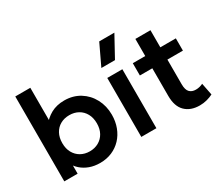

<svg xmlns="http://www.w3.org/2000/svg" viewBox="-130 -1078 1624 1410"><g transform="rotate(-30 682.0 -373.5)"><path d="M371.5 15Q322.5 15 283 0.5Q243.5 -14 214.5 -39.5Q185.5 -65 169 -98.5L187 -127V0H74V-720H201.5V-385.5L174 -414.5Q207.5 -461.5 256.2 -488.2Q305 -515 369.5 -515Q443.5 -515 500.5 -479.8Q557.5 -444.5 589.5 -384.2Q621.5 -324 621.5 -250Q621.5 -192.5 603 -143.8Q584.5 -95 551 -59.5Q517.5 -24 471.8 -4.5Q426 15 371.5 15ZM348 -97Q390 -97 423.2 -115.8Q456.5 -134.5 475.5 -168.8Q494.5 -203 494.5 -250Q494.5 -297 475.5 -331.5Q456.5 -366 423.5 -384.5Q390.5 -403 348 -403Q305.5 -403 272.2 -384.5Q239 -366 220.2 -331.5Q201.5 -297 201.5 -250Q201.5 -203 220.5 -168.8Q239.5 -134.5 272.5 -115.8Q305.5 -97 348 -97Z M727 0V-500H855V0ZM726 -585 810 -762H938.5L841.5 -585Z M1216 15Q1139 15 1094 -29Q1049 -73 1049 -162V-645H1177V-500H1308.5V-396H1177V-187.5Q1177 -139.5 1196 -119.8Q1215 -100 1248.5 -100Q1265.5 -100 1280.8 -104Q1296 -108 1309 -114.5L1329 -12.5Q1307 -1 1277.5 7Q1248 15 1216 15ZM943.5 -396V-500H1063.5V-396Z"/></g></svg>

Font: Geologica Thin Roman Medium
Style: Regular
Weight: 500
Version: Version 1.010;gftools[0.9.28]